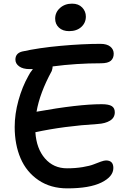

<svg xmlns="http://www.w3.org/2000/svg" viewBox="-20 -973 706 1047"><path d="M356.9 -803.2Q321.8 -803.2 301.3 -822.5Q280.8 -841.8 280.8 -871.1Q280.8 -905.8 307.1 -929.4Q333.5 -953.1 373 -953.1Q408.2 -953.1 428.2 -932.1Q448.2 -911.1 448.2 -882.8Q448.2 -848.6 423.3 -825.9Q398.4 -803.2 356.9 -803.2ZM347.2 54.2Q256.3 54.2 190.4 9.8Q124.5 -34.7 92.3 -109.6Q60.1 -184.6 60.1 -280.8Q60.1 -351.1 80.6 -425.3Q101.1 -499.5 134.8 -559.1Q142.1 -574.7 159.2 -596.2H141.1Q105 -596.2 84.5 -611.1Q64 -626 64 -647.9Q64 -682.1 100.1 -691.9Q191.9 -712.4 311.3 -723.1Q430.7 -733.9 527.8 -733.9Q563 -733.9 581.5 -718.8Q600.1 -703.6 600.1 -680.2Q600.1 -655.3 584.2 -641.6Q568.4 -627.9 529.8 -627.9Q396.5 -627.9 267.1 -610.8Q267.1 -600.6 262.2 -585.9Q196.8 -465.8 179.2 -363.8Q407.2 -404.8 534.2 -404.8Q573.2 -404.8 589.6 -394.3Q606 -383.8 606 -360.8Q606 -331.1 580.1 -315.2Q554.2 -299.3 513.2 -296.9Q329.1 -285.6 172.9 -252Q178.7 -162.6 225.3 -108.9Q272 -55.2 345.2 -55.2Q391.6 -55.2 430.9 -61.8Q470.2 -68.4 490.7 -76.7Q511.2 -85 529.8 -91.6Q548.3 -98.1 558.1 -98.1Q598.1 -98.1 598.1 -57.1Q598.1 -9.8 533.2 22.2Q468.3 54.2 347.2 54.2Z"/></svg>

Font: Shantell Sans Irregular Bouncy
Style: Regular
Weight: 500
Designer: Stephen Nixon, Anya Danilova, Shantell Martin
Foundry: Arrow Type
Version: Version 1.006;[9816181b4]